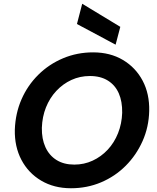

<svg xmlns="http://www.w3.org/2000/svg" viewBox="-20 -991 839 1023"><path d="M358 12Q268 12 199.5 -28.5Q131 -69 94 -139.5Q57 -210 59 -300Q62 -387 94.5 -461.5Q127 -536 184 -592.5Q241 -649 316 -680.5Q391 -712 476 -712Q567 -712 635 -671.5Q703 -631 740 -561Q777 -491 775 -400Q773 -314 739.5 -239Q706 -164 649.5 -107.5Q593 -51 518.5 -19.5Q444 12 358 12ZM376 -114Q428 -114 473.5 -135Q519 -156 554 -193.5Q589 -231 609 -281.5Q629 -332 631 -390Q632 -450 613 -493.5Q594 -537 555 -561.5Q516 -586 459 -586Q406 -586 360.5 -565Q315 -544 280 -506.5Q245 -469 225 -419Q205 -369 203 -310Q202 -251 222 -207Q242 -163 281 -138.5Q320 -114 376 -114ZM596 -753 390 -863 418 -971 621 -848Z"/></svg>

Font: DM Sans 18pt ExtraBold
Style: Italic
Weight: 800
Italic angle: -10°
Designer: Colophon Foundry, Jonny Pinhorn
Foundry: Colophon Foundry
Version: Version 4.004;gftools[0.9.30]